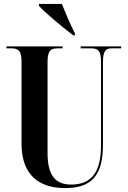

<svg xmlns="http://www.w3.org/2000/svg" viewBox="-20 -951 652 981"><path d="M355 -770H363V-780C339 -826 314 -886 296 -931H179V-921C210 -886 302 -810 355 -770ZM313 10C451 10 506 -58 506 -211V-635C506 -696 524 -704 552 -704H599V-714H392V-704H443C478 -704 496 -696 496 -638V-207C496 -75 450 -8 344 -8C268 -8 223 -48 223 -169V-635C223 -696 242 -704 276 -704H300V-714H13V-704H36C70 -704 90 -696 90 -639V-217C90 -54 182 10 313 10Z"/></svg>

Font: Noto Serif Display ExtraCondensed
Style: Bold
Weight: 700
Width: 2
Designer: Monotype Design Team
Foundry: Monotype Imaging Inc.
Version: Version 2.009